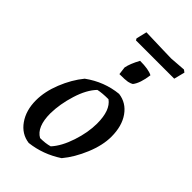

<svg xmlns="http://www.w3.org/2000/svg" viewBox="-237 -839 919 919"><g transform="rotate(45 222.5 -380.0)"><path d="M170 -703 165 -712 178 -766Q207 -765 274.5 -763Q342 -761 350 -761L431 -767L443 -758L429 -703ZM228 -533Q227 -538 225.5 -553Q224 -568 223 -573Q229 -604 253 -648Q311 -648 337 -634Q329 -573 307 -545Q300 -540 283 -536Q267 -533 228 -533ZM154 7Q100 0 67 -47Q34 -94 34 -162Q34 -221 60 -286Q86 -351 126 -400Q203 -456 294 -465Q348 -458 380.5 -412Q413 -366 413 -294Q413 -236 385 -168.5Q357 -101 317 -53Q241 -3 154 7ZM176 -48Q213 -48 240 -56Q275 -94 297.5 -162Q320 -230 320 -290Q320 -380 276 -411Q234 -411 207 -405Q171 -368 149.5 -299Q128 -230 127 -167Q127 -75 176 -48Z"/></g></svg>

Font: Albura Medium
Style: Italic
Weight: 462
Italic angle: -7°
Designer: Mercedes Jáuregui
Foundry: Omnibus-Type Team
Version: Version 1.000